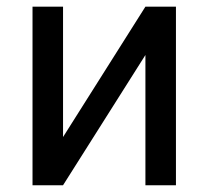

<svg xmlns="http://www.w3.org/2000/svg" viewBox="-20 -548 617 568"><path d="M166.5 -142.6V-528.3H76.2V0H166.5L410.2 -385.3V0H500.5V-528.3H410.2Z"/></svg>

Font: Roboto
Style: Regular
Weight: 400
Designer: Google
Version: Version 2.137; 2017